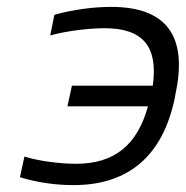

<svg xmlns="http://www.w3.org/2000/svg" viewBox="-20 -529 540 558"><path d="M488 -244 490 -256C526 -423 465 -509 303 -509C251 -509 192 -501 138 -486L126 -426C177 -440 241 -447 284 -447C396 -447 440 -393 424 -280H189L176 -220H410C379 -107 312 -53 201 -53C158 -53 96 -60 51 -74L38 -14C86 1 141 9 193 9C355 9 453 -77 488 -244Z"/></svg>

Font: LT Wave Text Light Italic
Style: Regular
Weight: 300
Designer: Daniel Lyons
Version: Version 2.5 (Glyphs App)